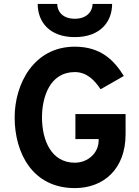

<svg xmlns="http://www.w3.org/2000/svg" viewBox="-20 -951 713 983"><path d="M363 -761C494 -761 554 -840 554 -931H454C454 -894 426 -855 363 -855C299 -855 273 -894 273 -931H173C173 -841 231 -761 363 -761ZM363 12C510 12 623 -85 623 -264V-367H366V-239H485V-231C485 -169 431 -118 363 -118C243 -118 195 -232 195 -350C195 -452 234 -582 363 -582C424 -582 464 -541 495 -494L614 -562C566 -639 499 -712 363 -712C152 -712 55 -520 55 -350C55 -167 147 12 363 12Z"/></svg>

Font: Overpass ExtraBold
Style: Regular
Weight: 800
Designer: Delve Withrington, Thomas Jockin
Foundry: Delve Fonts
Version: Version 3.000;DELV;Overpass